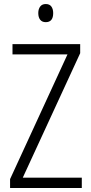

<svg xmlns="http://www.w3.org/2000/svg" viewBox="-20 -933 452 953"><path d="M386 0H30V-44L315 -663H42V-714H378V-669L93 -51H386ZM207 -913Q226 -913 235 -900.5Q244 -888 244 -868Q244 -823 207 -823Q189 -823 179.5 -835Q170 -847 170 -868Q170 -888 179.5 -900.5Q189 -913 207 -913Z"/></svg>

Font: Noto Sans Condensed Light
Style: Regular
Weight: 300
Width: 3
Designer: Monotype Design Team
Foundry: Monotype Imaging Inc.
Version: Version 2.013; ttfautohint (v1.8.4.7-5d5b)